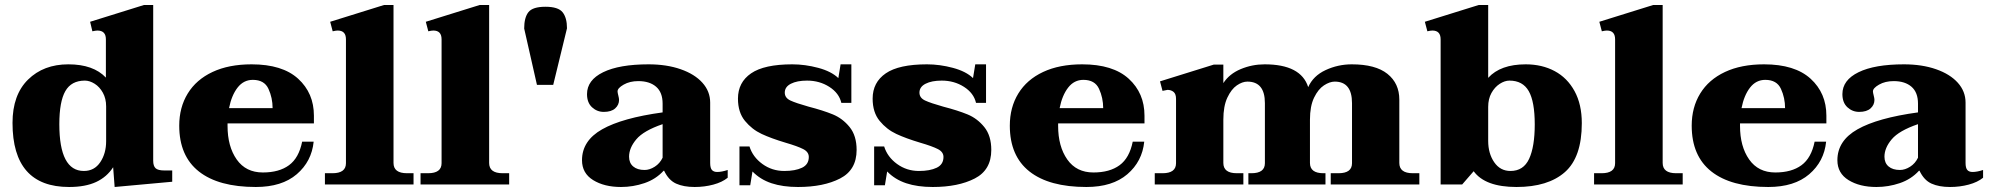

<svg xmlns="http://www.w3.org/2000/svg" viewBox="-20 -737 7951 767"><path d="M30 -246Q30 -358 92 -419Q154 -480 253 -480Q353 -480 403 -427V-580Q403 -615 369 -615Q363 -615 349 -612L340 -650L555 -717H592V-95Q592 -74 601.5 -65Q611 -56 637 -56H668V-11L438 10L432 -69Q407 -30 364 -10Q321 10 256 10Q30 10 30 -246ZM404 -173V-312Q404 -343 391 -366.5Q378 -390 358 -402.5Q338 -415 319 -415Q265 -415 241 -373Q217 -331 217 -241Q217 -54 315 -54Q357 -54 380.5 -89Q404 -124 404 -173Z M889 -244V-234Q889 -152 925.5 -100Q962 -48 1030 -48Q1095 -48 1134.5 -77Q1174 -106 1187 -171H1233Q1225 -92 1165.5 -41Q1106 10 1002 10Q853 10 774.5 -52Q696 -114 696 -235Q696 -308 730 -363.5Q764 -419 829 -449.5Q894 -480 985 -480Q1108 -480 1171 -422.5Q1234 -365 1234 -275V-244ZM895 -305H1069Q1069 -346 1052.5 -382Q1036 -418 990 -418Q953 -418 929 -387Q905 -356 895 -305Z M1278 -45H1308Q1362 -45 1362 -85V-580Q1362 -615 1329 -615Q1322 -615 1309 -612L1299 -650L1514 -717H1552V-86Q1552 -45 1606 -45H1632V0H1278Z M1660 -45H1690Q1744 -45 1744 -85V-580Q1744 -615 1711 -615Q1704 -615 1691 -612L1681 -650L1896 -717H1934V-86Q1934 -45 1988 -45H2014V0H1660Z M2074 -623Q2074 -667 2091 -688.5Q2108 -710 2159 -710Q2210 -710 2227.5 -688Q2245 -666 2245 -624L2190 -398H2125Z M2305 -97Q2305 -175 2385.5 -220.5Q2466 -266 2627 -288V-323Q2627 -368 2601 -390.5Q2575 -413 2530 -413Q2496 -413 2471.5 -399Q2447 -385 2447 -372Q2447 -367 2450 -355.5Q2453 -344 2453 -338Q2453 -318 2437.5 -304Q2422 -290 2392 -290Q2365 -290 2345 -308.5Q2325 -327 2325 -361Q2325 -417 2389.5 -448.5Q2454 -480 2571 -480Q2643 -480 2699 -460.5Q2755 -441 2786 -406.5Q2817 -372 2817 -327V-86Q2817 -66 2824 -58Q2831 -50 2845 -50Q2863 -50 2887 -58V-27Q2865 -9 2829.5 0.5Q2794 10 2755 10Q2711 10 2681 -3.5Q2651 -17 2633 -55H2631Q2600 -21 2554.5 -5.5Q2509 10 2461 10Q2394 10 2349.5 -17.5Q2305 -45 2305 -97ZM2627 -107V-241Q2551 -215 2522 -180.5Q2493 -146 2493 -111Q2493 -86 2509.5 -72Q2526 -58 2555 -58Q2575 -58 2595.5 -71Q2616 -84 2627 -107Z M2986 -52 2977 3H2934V-152H2974Q2987 -110 3025.5 -82Q3064 -54 3113 -54Q3157 -54 3184 -67Q3211 -80 3211 -110Q3211 -130 3188.5 -141.5Q3166 -153 3118 -167Q3061 -184 3022.5 -202Q2984 -220 2956 -254Q2928 -288 2928 -343Q2928 -408 2980.5 -444Q3033 -480 3145 -480Q3196 -480 3248.5 -466Q3301 -452 3329 -425L3338 -480H3381V-326H3341Q3332 -365 3293 -390Q3254 -415 3204 -415Q3164 -415 3139.5 -402.5Q3115 -390 3115 -367Q3115 -346 3137.5 -335.5Q3160 -325 3210 -311Q3268 -296 3307 -280Q3346 -264 3374 -229.5Q3402 -195 3402 -138Q3402 -58 3336 -24Q3270 10 3168 10Q3107 10 3062 -5Q3017 -20 2986 -52Z M3524 -52 3515 3H3472V-152H3512Q3525 -110 3563.5 -82Q3602 -54 3651 -54Q3695 -54 3722 -67Q3749 -80 3749 -110Q3749 -130 3726.5 -141.5Q3704 -153 3656 -167Q3599 -184 3560.5 -202Q3522 -220 3494 -254Q3466 -288 3466 -343Q3466 -408 3518.5 -444Q3571 -480 3683 -480Q3734 -480 3786.5 -466Q3839 -452 3867 -425L3876 -480H3919V-326H3879Q3870 -365 3831 -390Q3792 -415 3742 -415Q3702 -415 3677.5 -402.5Q3653 -390 3653 -367Q3653 -346 3675.5 -335.5Q3698 -325 3748 -311Q3806 -296 3845 -280Q3884 -264 3912 -229.5Q3940 -195 3940 -138Q3940 -58 3874 -24Q3808 10 3706 10Q3645 10 3600 -5Q3555 -20 3524 -52Z M4207 -244V-234Q4207 -152 4243.5 -100Q4280 -48 4348 -48Q4413 -48 4452.5 -77Q4492 -106 4505 -171H4551Q4543 -92 4483.5 -41Q4424 10 4320 10Q4171 10 4092.5 -52Q4014 -114 4014 -235Q4014 -308 4048 -363.5Q4082 -419 4147 -449.5Q4212 -480 4303 -480Q4426 -480 4489 -422.5Q4552 -365 4552 -275V-244ZM4213 -305H4387Q4387 -346 4370.5 -382Q4354 -418 4308 -418Q4271 -418 4247 -387Q4223 -356 4213 -305Z M5650 -45V0H5296V-45H5327Q5381 -45 5381 -85V-325Q5381 -411 5312 -411Q5292 -411 5269 -396Q5246 -381 5229.5 -347Q5213 -313 5213 -259V-86Q5213 -45 5267 -45H5275V0H4967V-45H4979Q5033 -45 5033 -85V-325Q5033 -411 4963 -411Q4943 -411 4921 -396Q4899 -381 4883 -347Q4867 -313 4867 -259V-86Q4867 -45 4921 -45H4947V0H4593V-45H4624Q4678 -45 4678 -85V-342Q4678 -362 4668 -370Q4658 -378 4644 -378Q4643 -378 4624 -374L4614 -412L4829 -479H4867V-405Q4891 -442 4936.5 -461Q4982 -480 5032 -480Q5177 -480 5206 -389Q5226 -434 5275.5 -457Q5325 -480 5380 -480Q5475 -480 5522.5 -442Q5570 -404 5570 -339V-86Q5570 -45 5624 -45Z M5867 -53 5821 0H5735V-580Q5735 -615 5702 -615Q5695 -615 5682 -612L5672 -650L5887 -717H5925V-426Q5974 -480 6075 -480Q6140 -480 6190.5 -453Q6241 -426 6270 -373Q6299 -320 6299 -245Q6299 -109 6231.5 -49.5Q6164 10 6038 10Q5913 10 5867 -53ZM6111 -240Q6111 -331 6087 -373Q6063 -415 6010 -415Q5991 -415 5971 -402Q5951 -389 5938 -365.5Q5925 -342 5925 -310V-174Q5925 -124 5949 -89Q5973 -54 6014 -54Q6066 -54 6088.5 -102.5Q6111 -151 6111 -240Z M6348 -45H6378Q6432 -45 6432 -85V-580Q6432 -615 6399 -615Q6392 -615 6379 -612L6369 -650L6584 -717H6622V-86Q6622 -45 6676 -45H6702V0H6348Z M6931 -244V-234Q6931 -152 6967.5 -100Q7004 -48 7072 -48Q7137 -48 7176.5 -77Q7216 -106 7229 -171H7275Q7267 -92 7207.5 -41Q7148 10 7044 10Q6895 10 6816.5 -52Q6738 -114 6738 -235Q6738 -308 6772 -363.5Q6806 -419 6871 -449.5Q6936 -480 7027 -480Q7150 -480 7213 -422.5Q7276 -365 7276 -275V-244ZM6937 -305H7111Q7111 -346 7094.5 -382Q7078 -418 7032 -418Q6995 -418 6971 -387Q6947 -356 6937 -305Z M7320 -97Q7320 -175 7400.5 -220.5Q7481 -266 7642 -288V-323Q7642 -368 7616 -390.5Q7590 -413 7545 -413Q7511 -413 7486.5 -399Q7462 -385 7462 -372Q7462 -367 7465 -355.5Q7468 -344 7468 -338Q7468 -318 7452.5 -304Q7437 -290 7407 -290Q7380 -290 7360 -308.5Q7340 -327 7340 -361Q7340 -417 7404.5 -448.5Q7469 -480 7586 -480Q7658 -480 7714 -460.5Q7770 -441 7801 -406.5Q7832 -372 7832 -327V-86Q7832 -66 7839 -58Q7846 -50 7860 -50Q7878 -50 7902 -58V-27Q7880 -9 7844.5 0.5Q7809 10 7770 10Q7726 10 7696 -3.5Q7666 -17 7648 -55H7646Q7615 -21 7569.5 -5.5Q7524 10 7476 10Q7409 10 7364.5 -17.5Q7320 -45 7320 -97ZM7642 -107V-241Q7566 -215 7537 -180.5Q7508 -146 7508 -111Q7508 -86 7524.5 -72Q7541 -58 7570 -58Q7590 -58 7610.5 -71Q7631 -84 7642 -107Z"/></svg>

Font: Taviraj ExtraBold
Style: Regular
Weight: 800
Designer: Katatrad Team
Foundry: CadsonDemak
Version: Version 1.001